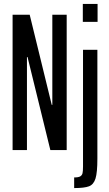

<svg xmlns="http://www.w3.org/2000/svg" viewBox="-20 -763 555 976"><path d="M44 0V-688H131L243 -230H246V-688H319V0H236L120 -473H117V0ZM401 -652V-743H476V-652ZM402 83V-510H475V43Q475 114 465.5 144.5Q456 175 432.5 184Q409 193 357 193V139Q379 139 388 133.5Q397 128 399.5 117.5Q402 107 402 83Z"/></svg>

Font: Saira Ultra Condensed Medium
Style: Regular
Weight: 500
Width: 1
Designer: Hector Gatti with collaboration of the Omnibus-Type team
Foundry: Omnibus-Type
Version: Version 1.001; ttfautohint (v1.8)